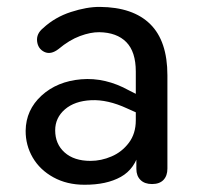

<svg xmlns="http://www.w3.org/2000/svg" viewBox="-20 -518 561 548"><path d="M53.2 -145Q54 -204.3 98.5 -245.1Q143.1 -285.9 211.8 -291.7Q280.6 -297.5 348.2 -260L381.5 -243.2L378.5 -192.6L342.2 -208.8Q287.3 -234.2 240.2 -232Q193 -229.8 165.2 -205.8Q137.5 -181.7 137.5 -146.1Q137.5 -106.9 164.4 -82.9Q191.3 -58.8 238.3 -58.8Q268.8 -58.8 298.3 -71.5Q327.9 -84.1 347.7 -110.3Q367.6 -136.6 367.6 -174.7V-313.7Q367.6 -370.2 340.5 -397.8Q313.4 -425.3 263.4 -426.1Q238.7 -426.4 208.2 -415.1Q177.8 -403.8 147.1 -378.1Q125 -361.1 106.7 -369.8Q88.4 -378.6 85.9 -400.1Q83.4 -421.7 103 -437.7Q136.8 -469 182.5 -483.8Q228.1 -498.6 265.1 -498.3Q359.8 -497.5 408.8 -449.1Q457.8 -400.7 457.8 -303.1V-36.7Q457.8 -16.3 446.6 -4.5Q435.3 7.3 414 7.3Q392.7 7.3 381 -4.4Q369.2 -16 369.2 -36V-88.9H378.3Q365.8 -36 324.9 -13.2Q284 9.6 220.9 9.3Q171 9.3 132.5 -11.9Q94 -33 73.4 -68.3Q52.9 -103.6 53.2 -145Z"/></svg>

Font: SN Pro Thin
Style: Regular
Weight: 200
Designer: Tobias Whetton
Foundry: Supernotes
Version: Version 1.003;Glyphs 3.3 (3324)